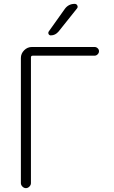

<svg xmlns="http://www.w3.org/2000/svg" viewBox="-20 -973 590 993"><path d="M316 -928Q335 -953 366 -953Q376 -953 380 -944.5Q384 -936 378 -929L283 -810Q266 -790 243 -790Q235 -790 231.5 -796.5Q228 -803 232 -810ZM88 -26V-673Q88 -696 105 -713Q122 -730 145 -730H469Q478 -730 485 -723.5Q492 -717 492 -708Q492 -699 485 -692Q478 -685 469 -685H149Q140 -685 140 -676V-26Q140 -16 132 -8Q124 0 114 0Q104 0 96 -8Q88 -16 88 -26Z"/></svg>

Font: Rounded Mplus 1c Light
Style: Regular
Weight: 300
Version: Version 1.059.20150529